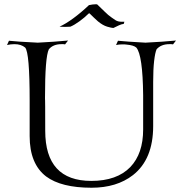

<svg xmlns="http://www.w3.org/2000/svg" viewBox="-20 -860 853 900"><path d="M409 20Q267 20 196 -33Q119 -92 119 -222V-389Q119 -613 98 -637Q79 -653 48 -653Q30 -653 13 -649L22 -669Q55 -665 157 -660Q196 -662 232 -664.5Q268 -667 299 -670L285 -652Q281 -653 277 -653Q273 -653 268 -653Q229 -653 209 -629Q191 -593 191 -403V-395Q192 -398 192 -247Q192 -12 408 -12Q528 -12 591 -77Q651 -140 651 -253V-414Q649 -602 619 -637Q607 -648 573 -651Q568 -652 563.5 -652Q559 -652 554 -652Q538 -652 524 -649L533 -669Q571 -665 662 -660Q702 -662 737.5 -664.5Q773 -667 805 -670L791 -652Q787 -653 783 -653Q779 -653 774 -653Q735 -653 714 -629Q707 -613 702.5 -574.5Q698 -536 698 -476V-269Q698 -113 603 -39Q527 20 409 20ZM510 -729Q503 -729 482.5 -735Q462 -741 439 -760Q429 -769 420 -777.5Q411 -786 401 -796Q399 -798 398 -798Q397 -798 395 -796Q377 -778 353 -760.5Q329 -743 310 -735Q307 -735 300 -734.5Q293 -734 285 -734Q276 -734 268.5 -734.5Q261 -735 259 -735Q288 -748 324 -774.5Q360 -801 397 -836Q405 -838 414 -839Q423 -840 429 -840Q435 -840 436 -839L469 -807Q488 -788 503 -778Q518 -768 522 -765Q533 -758 552 -758H563L560 -748Q550 -747 538 -741.5Q526 -736 516 -731Q514 -729 510 -729Z"/></svg>

Font: Gideon Roman
Style: Regular
Weight: 400
Designer: Robert E. Leuschke
Foundry: Robert E. Leuschke
Version: Version 2.010